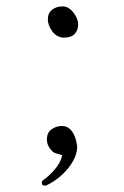

<svg xmlns="http://www.w3.org/2000/svg" viewBox="-20 -487 390 602"><path d="M120 95Q111 95 111 86Q111 81 115 78Q134 65 152 44Q170 23 175 0Q169 -3 160 -5Q151 -7 147 -10Q127 -28 127 -49.5Q127 -71 141.5 -81.5Q156 -92 174.5 -92Q193 -92 205.5 -75.5Q218 -59 222 -28Q222 5 194.5 39.5Q167 74 126 94Q123 95 120 95ZM147 -10ZM214 -380.5Q203 -369 181 -369Q159 -369 144.5 -388Q130 -407 130 -426.5Q130 -446 143.5 -456.5Q157 -467 176 -467Q195 -467 210 -448Q225 -429 225 -410.5Q225 -392 214 -380.5Z"/></svg>

Font: LXGW WenKai TC Light
Style: Regular
Weight: 300
Designer: LXGW / Fontworks Inc.
Foundry: LXGW / Fontworks Inc.
Version: Version 1.330